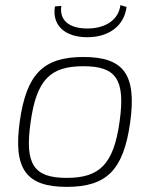

<svg xmlns="http://www.w3.org/2000/svg" viewBox="-20 -716 599 748"><path d="M449 -696C442 -639 392 -605 320 -605C251 -605 210 -636 219 -693L194 -691C182 -618 232 -571 320 -571C405 -571 464 -616 473 -689ZM305 -494C148 -494 83 -427 57 -243C31 -57 82 12 240 12C396 12 461 -54 487 -238C513 -425 463 -494 305 -494ZM305 -458C432 -458 469 -407 446 -243C423 -77 369 -23 240 -23C112 -23 76 -75 99 -238C122 -406 176 -458 305 -458Z"/></svg>

Font: Exo 2 Extra Light
Style: Italic
Weight: 250
Italic angle: -8°
Designer: Natanael Gama
Version: Version 1.001;PS 001.001;hotconv 1.0.88;makeotf.lib2.5.64775